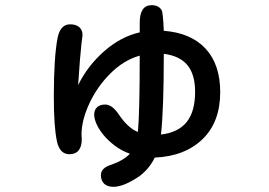

<svg xmlns="http://www.w3.org/2000/svg" viewBox="-20 -645 1040 742"><path d="M566 -625Q594 -625 605 -605Q610 -596 613 -526Q718 -518 774.5 -457Q831 -396 831 -289Q831 -173 762.5 -107Q694 -41 578 -36Q558 6 520 35Q459 77 418 77Q395 77 382.5 65Q370 53 370 32Q370 4 409 -8Q458 -25 482 -51Q432 -68 389 -113Q367 -137 355.5 -160.5Q344 -184 344 -202Q344 -220 355 -230.5Q366 -241 387 -241Q414 -241 441 -200Q475 -150 513 -135Q520 -214 520 -430Q459 -413 407.5 -362Q356 -311 325.5 -245.5Q295 -180 295 -124L296 -107Q296 -79 284 -64Q272 -49 248 -49Q211 -49 200 -99Q188 -155 188 -271Q188 -425 203 -501Q214 -551 251 -551Q274 -551 286.5 -540Q299 -529 299 -509L295 -478Q289 -425 282 -316Q318 -390 382 -446.5Q446 -503 520 -520V-557Q520 -625 566 -625ZM734 -290Q734 -357 704.5 -393Q675 -429 613 -437Q613 -221 602 -125Q669 -133 701.5 -173.5Q734 -214 734 -290Z"/></svg>

Font: 寒蝉全圆体 Bold
Style: Regular
Weight: 700
Designer: Warren2060
      Designed by Motoya company      

      [Varela Round]
      Joe Prince(Latin component); Avraham Cornf
Foundry: ChillType
Version: Version 3.200